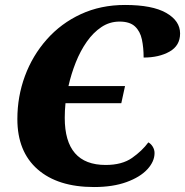

<svg xmlns="http://www.w3.org/2000/svg" viewBox="-20 -744 746 774"><path d="M359 10Q213 10 131.5 -61.5Q50 -133 50 -264Q50 -355 80.5 -437.5Q111 -520 168.5 -585Q226 -650 306 -687Q386 -724 484 -724Q594 -724 650 -692Q706 -660 706 -609Q706 -560 663.5 -536Q621 -512 559 -512Q559 -552 552 -585Q545 -618 524 -637.5Q503 -657 462 -657Q422 -657 389 -635Q356 -613 330 -576Q304 -539 285.5 -492.5Q267 -446 256 -397H484L469 -328H244Q241 -297 241 -269Q241 -79 406 -79Q472 -79 512.5 -107.5Q553 -136 578 -170Q588 -165 595.5 -153Q603 -141 603 -127Q603 -93 574 -61.5Q545 -30 490 -10Q435 10 359 10Z"/></svg>

Font: Noto Serif ExtraBold
Style: Italic
Weight: 800
Italic angle: -12°
Designer: Monotype Design Team
Foundry: Monotype Imaging Inc.
Version: Version 2.013